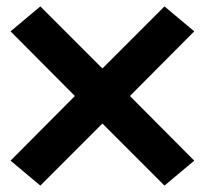

<svg xmlns="http://www.w3.org/2000/svg" viewBox="-20 -640 640 600"><path d="M106 -60 13 -138 214 -340 13 -542 106 -620 300 -426 494 -620 587 -542 386 -340 587 -138 494 -60 300 -254Z"/></svg>

Font: Iosevka Aile Extrabold
Style: Regular
Weight: 800
Designer: Belleve Invis
Foundry: Belleve Invis
Version: Version 27.3.5; ttfautohint (v1.8.4)